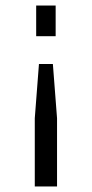

<svg xmlns="http://www.w3.org/2000/svg" viewBox="-20 -670 330 690"><path d="M110 -650H180V-540H110ZM105 0V-245L120 -440H170L185 -245V0Z"/></svg>

Font: Unica One
Style: Regular
Weight: 400
Designer: Eduardo Rodriguez Tunni
Foundry: Eduardo Rodriguez Tunni
Version: Version 1.001